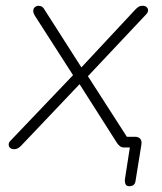

<svg xmlns="http://www.w3.org/2000/svg" viewBox="-20 -510 559 664"><path d="M427 134Q418 134 414.5 127.5Q411 121 412 110L430 -6L438 0H408Q401 0 395.5 -4Q390 -8 385 -15L250 -227L261 -225L53 -6Q47 0 41.5 3Q36 6 29 6Q20 6 15 1.5Q10 -3 10 -10Q10 -17 15 -22L243 -261L241 -237L101 -455Q94 -467 95 -474.5Q96 -482 101.5 -486Q107 -490 112 -490Q120 -490 125.5 -486.5Q131 -483 135 -475L266 -270H255L449 -478Q455 -484 460 -487Q465 -490 473 -490Q482 -490 487 -485.5Q492 -481 492 -474.5Q492 -468 487 -462L278 -240L276 -259L429 -21L411 -37H446Q459 -37 465 -30Q471 -23 469 -10L449 114Q448 124 442.5 129Q437 134 427 134Z"/></svg>

Font: Nunito ExtraLight
Style: Italic
Weight: 200
Italic angle: -9°
Designer: Vernon Adams
Foundry: Vernon Adams
Version: Version 3.602